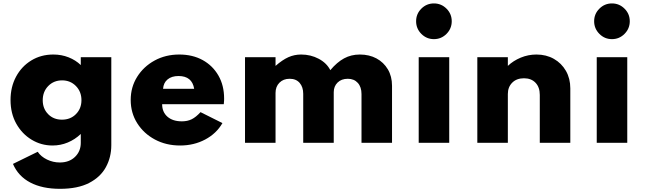

<svg xmlns="http://www.w3.org/2000/svg" viewBox="-20 -854 3854 1148"><path d="M338.5 275Q445 275 513 239.8Q581 204.5 613.2 145.2Q645.5 86 645.5 14V-512H463V-465Q432.5 -494.5 390.2 -511.2Q348 -528 299 -528Q225 -528 167 -492.5Q109 -457 76 -395.5Q43 -334 43 -256Q43 -176 77.2 -114.8Q111.5 -53.5 168.8 -18.8Q226 16 294.5 16Q342 16 385.2 -2Q428.5 -20 463 -53V0Q463 50.5 428.5 84Q394 117.5 337.5 117.5Q297.5 117.5 261.2 100Q225 82.5 205.5 53.5L57.5 126Q89 199.5 160.8 237.2Q232.5 275 338.5 275ZM350.5 -138.5Q300 -138.5 267.8 -171.5Q235.5 -204.5 235.5 -254.5Q235.5 -306 268.5 -339.8Q301.5 -373.5 351.5 -373.5Q400.5 -373.5 433.8 -339.8Q467 -306 467 -255Q467 -205 434.2 -171.8Q401.5 -138.5 350.5 -138.5Z M1057 16Q1139.5 16 1206.8 -19.8Q1274 -55.5 1310 -118L1179 -183.5Q1151.5 -153.5 1126.2 -141Q1101 -128.5 1067.5 -128.5Q1013 -128.5 981.2 -156.2Q949.5 -184 949.5 -231H1318Q1319.5 -247.5 1319.8 -253Q1320 -258.5 1320 -265Q1320 -343 1286 -402.2Q1252 -461.5 1191.8 -494.8Q1131.5 -528 1051.5 -528Q970 -528 904.2 -492Q838.5 -456 800 -394.5Q761.5 -333 761.5 -256.5Q761.5 -179 800.5 -117.2Q839.5 -55.5 906.2 -19.8Q973 16 1057 16ZM955 -323Q957.5 -359 982 -379.2Q1006.5 -399.5 1047.5 -399.5Q1128.5 -399.5 1141 -323Z M1445 0H1627.5V-298.5Q1627.5 -336 1650.8 -359.5Q1674 -383 1712 -383Q1750.5 -383 1771.8 -358.2Q1793 -333.5 1793 -293V0H1975.5V-303Q1975.5 -338 1998.5 -360.5Q2021.5 -383 2059.5 -383Q2097 -383 2119.2 -358.5Q2141.5 -334 2141.5 -291.5V0H2324V-341Q2324 -397.5 2299 -439.5Q2274 -481.5 2230.8 -504.8Q2187.5 -528 2131.5 -528Q2079.5 -528 2037.2 -505Q1995 -482 1955 -434.5Q1933.5 -477 1885.8 -502.5Q1838 -528 1780.5 -528Q1740 -528 1704.2 -512Q1668.5 -496 1627.5 -460V-512H1445Z M2574.5 -620Q2618.5 -620 2649.8 -651.5Q2681 -683 2681 -727Q2681 -771 2649.8 -802.2Q2618.5 -833.5 2574.5 -833.5Q2530.5 -833.5 2499.2 -802.2Q2468 -771 2468 -727Q2468 -683 2499.2 -651.5Q2530.5 -620 2574.5 -620ZM2483.5 0H2666V-512H2483.5Z M2834 0H3016.5V-292Q3016.5 -333.5 3042.8 -359.8Q3069 -386 3113 -386Q3156.5 -386 3182 -359.2Q3207.5 -332.5 3207.5 -286.5V0H3390V-325.5Q3390 -384.5 3363.8 -430.2Q3337.5 -476 3291.8 -502Q3246 -528 3187.5 -528Q3138.5 -528 3093.8 -509.5Q3049 -491 3016.5 -460V-512H2834Z M3639 -620Q3683 -620 3714.2 -651.5Q3745.5 -683 3745.5 -727Q3745.5 -771 3714.2 -802.2Q3683 -833.5 3639 -833.5Q3595 -833.5 3563.8 -802.2Q3532.5 -771 3532.5 -727Q3532.5 -683 3563.8 -651.5Q3595 -620 3639 -620ZM3548 0H3730.5V-512H3548Z"/></svg>

Font: Spartan ExtraBold
Style: Regular
Weight: 800
Designer: Matt Bailey, Mirko Velimirovic
Foundry: Matt Bailey
Version: Version 1.003; ttfautohint (v1.8.3)